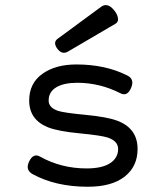

<svg xmlns="http://www.w3.org/2000/svg" viewBox="-20 -711 640 742"><path d="M511.7 -135.3Q511.7 -215.8 431.6 -245.1Q392.6 -259.3 310.8 -267.1Q229 -274.9 205.6 -282.2Q168 -294.4 168 -322.3Q168 -356 197.3 -373.5Q226.6 -391.1 278.3 -391.1Q365.7 -391.1 445.3 -350.6Q471.7 -336.9 486.3 -370.6Q501.5 -404.8 471.7 -419.4Q387.2 -461.9 275.4 -461.9Q194.3 -461.9 143.6 -425.5Q92.8 -389.2 92.8 -322.3Q92.8 -248 166 -218.8Q204.6 -203.6 288.6 -195.6Q372.6 -187.5 397 -179.2Q436.5 -165.5 436.5 -135.3Q436.5 -100.6 405.5 -80.3Q374.5 -60.1 314.5 -60.1Q216.3 -60.1 134.3 -106Q108.9 -120.1 92.8 -87.4Q76.7 -54.2 106 -38.1Q195.3 10.7 319.3 10.7Q412.1 10.7 461.9 -28.6Q511.7 -67.9 511.7 -135.3ZM200.7 -559.6Q191.9 -552.2 193.1 -541.5Q194.3 -530.8 204.6 -519Q221.7 -499.5 242.7 -511.7L425.3 -618.7Q432.6 -622.6 435.1 -629.6Q437.5 -636.7 434.3 -647.7Q431.2 -658.7 421.4 -670.9Q395.5 -703.1 370.6 -684.6Z"/></svg>

Font: Courier Prime Code
Style: Regular
Weight: 400
Designer: Alan Dague-Greene
Foundry: Quote-Unquote Apps
Version: Version 3.18